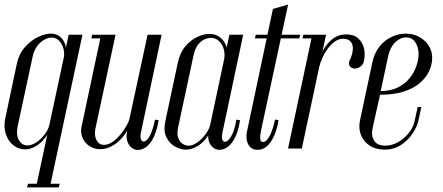

<svg xmlns="http://www.w3.org/2000/svg" viewBox="-31 -646 1928 835"><path d="M327.6 -495H267.6L125.6 169.1H185.6ZM228.6 153.1H179.6L175.6 169.1H224.6ZM253.4 -403Q259.2 -429.9 252.7 -451.8Q246.1 -473.8 229.7 -486.8Q213.2 -499.8 190.2 -499.8Q165.6 -499.8 134.6 -485.1Q103.5 -470.5 77.7 -441.5Q51.9 -412.5 42.4 -369.5L-8 -132Q-16 -93.2 -5.5 -62.4Q5 -31.6 27.4 -14Q49.8 3.6 77.4 3.6Q102.2 3.6 125.5 -10.6Q148.8 -24.9 165.6 -47Q182.5 -69.1 187.6 -92.4ZM183.8 -103.1Q179.4 -83.1 163.8 -62.2Q148.2 -41.4 127.8 -27.4Q107.2 -13.5 88.2 -13.5Q65.6 -13.5 51.6 -35.5Q37.6 -57.5 46.6 -100.8L111 -399.6Q116.5 -426.5 130.4 -445Q144.2 -463.5 161.3 -473.1Q178.4 -482.6 193.5 -482.6Q212.5 -482.6 226.1 -468.7Q239.6 -454.8 245.1 -433.5Q250.5 -412.2 245.8 -390.9ZM139.6 153.1H90.6L86.6 169.1H135.6Z M609.5 -451.2 540.1 -124.9Q532.9 -92 512.4 -62.6Q491.9 -33.2 463.4 -15.1Q434.9 3 405.1 3Q387.4 3 370.8 -4.2Q354.1 -11.4 341.9 -24.8Q329.6 -38.1 324.4 -56.9Q319.2 -75.8 324.4 -98.6L408.6 -495H471.5L383.9 -86.5Q378 -56.6 388.8 -36.3Q399.6 -16 421.6 -16Q439.4 -16 457.6 -28.3Q475.8 -40.6 491.6 -59.7Q507.4 -78.8 518.6 -98.1Q529.9 -117.5 532.5 -131.6L603.9 -462.5ZM671.8 -495 581.2 -66.6Q578 -48.4 583 -38.1Q588 -27.9 598.6 -31.2Q609.2 -34.6 621.3 -56.8Q633.4 -79 643.2 -125.9L658.9 -122.9Q649.4 -67.5 631.2 -37.7Q613 -7.9 591.6 1.2Q570.1 10.4 552.2 2.8Q534.2 -4.8 525.1 -25.3Q515.9 -45.9 521.4 -74.6L610.8 -495ZM418.6 -495 415.6 -479H366.6L369.6 -495Z M935.9 -67.2Q931.6 -46.2 937.1 -36.1Q942.6 -26 953.9 -30.9Q965.1 -35.9 977.2 -58.5Q989.2 -81.1 997.2 -125.6L1012.9 -123.2Q1004.5 -69.2 986.8 -39.4Q969 -9.6 947.4 0.1Q925.9 9.8 907.7 2.7Q889.5 -4.4 880 -24.8Q870.5 -45.1 877 -74.6L966.6 -495H1026.6ZM943.8 -388.6Q948.1 -409.6 942.4 -431.1Q936.6 -452.5 922 -467Q907.4 -481.5 884.2 -481.5Q877.2 -481.5 862.4 -476.5Q847.5 -471.5 832.6 -454.8Q817.6 -438 810.2 -403L743.8 -92.9Q737.6 -64.1 744 -46.4Q750.4 -28.8 763.2 -20.6Q776.1 -12.4 788.5 -12.4Q807.5 -12.4 828 -27.2Q848.5 -42.1 864.1 -63.9Q879.8 -85.8 883.9 -106.5ZM888.5 -92Q882.6 -65.5 865 -43.4Q847.4 -21.2 823.8 -8.2Q800.2 4.8 777 4.8Q755.4 4.8 731.2 -8Q707.1 -20.8 693 -48.2Q678.9 -75.6 688 -119.2L742 -371.8Q751.6 -417.5 775.7 -445.3Q799.8 -473.1 828.2 -485.9Q856.6 -498.6 878.6 -498.6Q906 -498.6 924.9 -484.4Q943.8 -470.1 951.9 -448.5Q960 -426.9 955.2 -402.6Z M1155.9 -607.1 1221.9 -626.2 1104.6 -80Q1103 -71.6 1101.2 -59.4Q1099.5 -47.1 1101.6 -37.8Q1103.6 -28.4 1114 -28.4Q1122.1 -28.4 1131.9 -39.9Q1141.6 -51.4 1150.3 -73.6Q1159 -95.8 1165.2 -126.2L1180.2 -123.2Q1177.4 -102 1169.9 -78.6Q1162.4 -55.2 1150.6 -35.5Q1138.9 -15.8 1122.4 -4.3Q1105.9 7.1 1084.4 5.2Q1066.5 4.1 1056 -7.5Q1045.5 -19.1 1042.2 -37.1Q1039 -55.1 1043.5 -75.8ZM1182.9 -479 1187.1 -495H1274.5L1270.2 -479ZM1077.6 -479 1081.2 -495H1139.1L1134.9 -479Z M1306.6 -145.2 1355 -375.1Q1360.8 -401.9 1375.9 -429.8Q1391.1 -457.8 1415.9 -477.1Q1440.8 -496.4 1475.4 -496.4Q1507.6 -496.4 1526.6 -479.4Q1545.5 -462.4 1551.8 -436.2Q1558 -410 1552 -381.9Q1549.4 -368.2 1540.4 -359.8Q1531.4 -351.4 1520.5 -348.9Q1509.6 -346.4 1501.2 -349.8Q1490.2 -355 1487.7 -362.8Q1485.1 -370.5 1487.8 -378.9Q1490.4 -387.4 1494.5 -393.6Q1505 -421.5 1503.4 -440.4Q1501.9 -459.2 1489.9 -468.9Q1477.9 -478.6 1456.2 -477.1Q1438.1 -475.6 1422.1 -463.1Q1406 -450.5 1392.6 -432.1Q1379.2 -413.6 1370.4 -393.1Q1361.5 -372.5 1357.5 -356L1310.4 -134.6ZM1221.6 0 1327 -495H1387L1281.6 0ZM1284.6 -479 1288 -495H1337L1343.6 -479Z M1534.5 -122 1588.4 -374.8Q1597.5 -416.8 1620.1 -444.4Q1642.8 -472.1 1672.8 -485.9Q1702.9 -499.8 1733 -499.8Q1768 -499.8 1794.9 -484Q1821.8 -468.2 1836 -443.1Q1850.2 -417.9 1848.4 -388.6Q1847.2 -362.4 1834.7 -335.6Q1822.1 -308.8 1795.6 -285.6Q1769.1 -262.4 1726.3 -248.2Q1683.5 -234 1621.8 -234L1590 -91.6Q1582.1 -56.1 1596.1 -34.3Q1610 -12.5 1644.6 -12.5Q1673.1 -12.5 1700.1 -27.8Q1727 -43 1746.6 -67.4Q1766.2 -91.8 1772 -119.1L1785.4 -180.4H1801.4L1788.4 -120.6Q1782.6 -94.2 1762.9 -64.7Q1743.1 -35.1 1712.2 -15.2Q1681.4 4.8 1642.1 4.8Q1603.6 4.8 1576.8 -12.7Q1550 -30.1 1538.7 -59.2Q1527.4 -88.4 1534.5 -122ZM1624.8 -250Q1667.9 -250 1699.2 -265.6Q1730.5 -281.1 1750.2 -305.7Q1769.9 -330.2 1779.6 -358.2Q1789.4 -386.1 1789.4 -410.5Q1789.4 -441 1775.2 -462.2Q1761.1 -483.4 1734 -483.4Q1709.8 -483.4 1687.9 -462.2Q1666 -441 1657.4 -403Z"/></svg>

Font: Emberly Black
Style: Italic
Weight: 900
Italic angle: -12°
Designer: Rajesh Rajput
Foundry: Rajesh Rajput
Version: Version 1.000